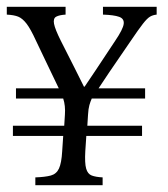

<svg xmlns="http://www.w3.org/2000/svg" viewBox="-25 -545 494 565"><path d="M13 -145V-175H164L166 -207Q168 -234 161 -255H22V-285H148L112 -360L81 -425Q65 -460 53 -475.5Q41 -491 28.5 -496Q16 -501 -5 -502V-525H168V-502Q150 -501 140.5 -496Q131 -491 134 -475Q137 -459 154 -425L193 -348L222 -290H224L257 -339L314 -425Q337 -459 339 -474.5Q341 -490 325.5 -495.5Q310 -501 278 -502V-525H436V-502Q425 -501 416.5 -496Q408 -491 395.5 -475Q383 -459 360 -425L297 -333L265 -285H402V-255H245Q241 -246 238 -235.5Q235 -225 234 -207L232 -175H393V-145H229L226 -100Q224 -65 228.5 -49Q233 -33 245 -28.5Q257 -24 277 -23V0H79V-23Q108 -24 124.5 -28.5Q141 -33 148.5 -49Q156 -65 158 -100L161 -145Z"/></svg>

Font: Bona Nova
Style: Italic
Weight: 400
Italic angle: -4°
Designer: Mateusz Machalski
Foundry: Capitalics
Version: Version 4.001; ttfautohint (v1.8.3)